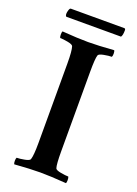

<svg xmlns="http://www.w3.org/2000/svg" viewBox="-146 -818 629 883"><g transform="rotate(20 168.5 -377.0)"><path d="M30.3 -729.5Q30.3 -736.3 33.7 -747.1Q37.1 -757.8 42 -757.8H303.7Q309.6 -757.8 309.6 -749Q309.6 -724.6 302.7 -715.8H35.2Q30.3 -718.8 30.3 -729.5ZM168.9 -640.6Q216.8 -640.6 294.9 -646.5Q297.9 -641.6 297.9 -630.4Q297.9 -619.1 294.9 -614.3Q280.3 -614.3 256.8 -609.9Q233.4 -605.5 230.5 -597.7Q224.6 -580.1 224.6 -515.6V-127Q224.6 -62.5 230.5 -44.9Q233.4 -37.1 256.8 -32.7Q280.3 -28.3 294.9 -28.3Q297.9 -23.4 297.9 -11.7Q297.9 0 294.9 3.9Q216.8 -2 168 -2Q120.1 -2 42 3.9Q39.1 -1 39.1 -12.2Q39.1 -23.4 42 -28.3Q56.6 -28.3 80.1 -32.7Q103.5 -37.1 106.4 -44.9Q113.3 -65.4 113.3 -127V-515.6Q113.3 -577.1 106.4 -597.7Q103.5 -605.5 80.1 -609.9Q56.6 -614.3 42 -614.3Q39.1 -619.1 39.1 -630.9Q39.1 -642.6 42 -646.5Q120.1 -640.6 168.9 -640.6Z"/></g></svg>

Font: Crimson
Style: Semibold
Weight: 600
Version: Version 0.8